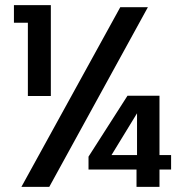

<svg xmlns="http://www.w3.org/2000/svg" viewBox="-20 -724 722 744"><path d="M63 0H171L553 -696H446ZM509 -67V0H598V-67H643V-123H598V-353H474L323 -117V-67ZM34 -704V-636H88V-352H177V-704ZM511 -285V-123H412Z"/></svg>

Font: Poppins Medium
Style: Regular
Weight: 500
Designer: Ninad Kale (Devanagari), Jonny Pinhorn (Latin)
Foundry: Indian Type Foundry
Version: 4.004